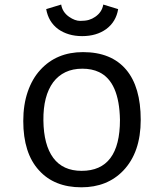

<svg xmlns="http://www.w3.org/2000/svg" viewBox="-20 -796 706 826"><path d="M80.1 -275.4Q80.1 -345.7 99.4 -401.6Q118.7 -457.5 153.3 -495.1Q223.1 -571.8 336.9 -571.8Q459 -571.8 522.9 -496.1Q585.4 -421.9 585.4 -280.3Q585.4 -140.6 510.3 -62Q441.4 9.8 330.1 9.8Q213.4 9.8 147.5 -63.5Q80.1 -137.2 80.1 -275.4ZM331.1 -61Q496.1 -61 496.1 -280.3Q493.2 -444.3 406.2 -485.8Q375.5 -500.5 334.2 -500.5Q293 -500.5 261.7 -485.6Q230.5 -470.7 209 -442.4Q165.5 -383.3 166.7 -277.8Q168 -172.4 209.2 -116.7Q250.5 -61 331.1 -61ZM333.5 -640.6Q302.7 -640.6 276.6 -648.4Q250.5 -656.2 230 -670.9Q188.5 -701.7 178.7 -756.8L243.2 -776.4Q248.5 -743.7 277.3 -723.6Q302.7 -706.1 325 -706.1Q347.2 -706.1 362.1 -710.4Q377 -714.8 389.6 -723.6Q418.9 -743.7 424.3 -776.4L488.3 -756.8Q479.5 -702.6 437 -670.9Q395 -640.6 333.5 -640.6Z"/></svg>

Font: Duru Sans
Style: Regular
Weight: 400
Designer: Onur Yazõcõgil
Foundry: Onur Yazõcõgil
Version: Version 1.002